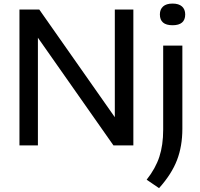

<svg xmlns="http://www.w3.org/2000/svg" viewBox="-20 -792 1091 1046"><path d="M86 0V-740H194L605.5 -153.5V-740H706.5V0H598L186.5 -586.5V0ZM846.5 233 779 187Q827.5 125.5 848.2 62Q869 -1.5 869 -85.5V-543.5H973.5V-90.5Q973.5 4.5 944.2 80.5Q915 156.5 846.5 233ZM920 -654.5Q851 -654.5 851 -713.5Q851 -741 868.5 -756.8Q886 -772.5 920 -772.5Q954 -772.5 971.5 -756.8Q989 -741 989 -713.5Q989 -654.5 920 -654.5Z"/></svg>

Font: Encode Sans Semi Expanded Medium
Style: Regular
Weight: 500
Width: 6
Designer: Multiple Designers
Foundry: Impallari Type
Version: Version 3.000; ttfautohint (v1.8.3) -l 8 -r 50 -G 200 -x 14 